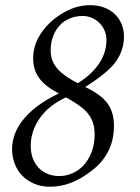

<svg xmlns="http://www.w3.org/2000/svg" viewBox="-20 -705 540 738"><path d="M206.1 -345.7Q179.2 -359.9 160.4 -374.5Q141.6 -389.2 129.9 -405.8Q118.2 -422.4 112.8 -440.9Q107.4 -459.5 107.4 -481.4Q107.4 -528.8 134.3 -571.8Q147.9 -593.8 167.7 -613.5Q187.5 -633.3 214.4 -650.4Q268.1 -685.1 327.1 -685.1Q356.4 -685.1 380.4 -676Q404.3 -667 421.1 -650.9Q438 -634.8 447.3 -612.5Q456.5 -590.3 456.5 -564Q456.5 -515.1 428.2 -472.2Q399.9 -429.2 307.6 -370.6Q370.1 -340.8 394 -306.2Q418.5 -272.5 418 -220.2Q418 -117.2 336.9 -52.2Q293.9 -18.1 253.9 -2.7Q213.9 12.7 172.4 12.7Q138.7 12.7 111.6 1.2Q84.5 -10.3 65.4 -29.8Q46.4 -49.3 36.4 -75.9Q26.4 -102.5 26.4 -132.3Q26.4 -158.7 35.9 -186.5Q45.4 -214.4 66.7 -241.9Q87.9 -269.5 122.3 -295.9Q156.7 -322.3 206.1 -345.7ZM279.3 -385.3Q311 -405.3 332.3 -426.5Q353.5 -447.8 366.2 -469.2Q378.9 -490.7 384 -511.5Q389.2 -532.2 389.2 -551.3Q389.2 -570.3 382.1 -587.2Q375 -604 362.5 -616.5Q350.1 -628.9 333.5 -636.2Q316.9 -643.6 297.9 -643.6Q272.5 -643.6 250 -634.8Q227.5 -626 210.9 -608.9Q194.3 -591.8 184.6 -567.1Q174.8 -542.5 174.8 -510.7Q174.8 -493.2 179.7 -477.3Q184.6 -461.4 196.3 -446.3Q208 -431.2 228.3 -416Q248.5 -400.9 279.3 -385.3ZM233.9 -330.6Q169.4 -301.8 133.8 -252Q98.1 -201.7 98.1 -144.5Q98.1 -117.7 106.2 -96.2Q114.3 -74.7 128.9 -59.6Q143.6 -44.4 163.8 -36.4Q184.1 -28.3 208 -28.3Q234.4 -28.3 259 -39.3Q283.7 -50.3 302.5 -71Q321.3 -91.8 332.5 -121.6Q343.8 -151.4 343.8 -188.5Q343.8 -223.6 331.1 -248.3Q318.4 -272.9 296.4 -290Q285.2 -299.3 269.8 -309.3Q254.4 -319.3 233.9 -330.6Z"/></svg>

Font: XB Kayhan
Style: Italic
Weight: 400
Italic angle: -12°
Designer: Behnam
Foundry: Irmug
Version: Version 7.300 2009